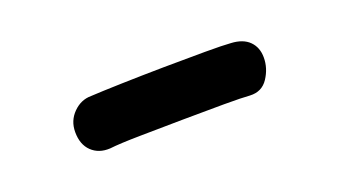

<svg xmlns="http://www.w3.org/2000/svg" viewBox="-27 -475 536 303"><g transform="rotate(-20 241.0 -324.0)"><path d="M124 -278Q105 -277 93 -288.5Q81 -300 81 -321Q81 -340 94 -353Q107 -366 124 -366Q141 -367 175 -368Q209 -369 247 -369.5Q285 -370 316.5 -370Q348 -370 360 -369Q380 -368 390.5 -357.5Q401 -347 401 -330Q401 -312 390.5 -296Q380 -280 360 -281Q348 -282 316.5 -282Q285 -282 247 -281.5Q209 -281 175 -280.5Q141 -280 124 -278Z"/></g></svg>

Font: Playpen Sans
Style: Regular
Weight: 400
Designer: Laura Meseguer, Veronika Burian, José Scaglione, Kostas Bartsokas, Vera Evstafieva, Tom Grace, Yorlmar Campos
Foundry: TypeTogether
Version: Version 2.000